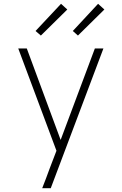

<svg xmlns="http://www.w3.org/2000/svg" viewBox="-20 -775 640 1010"><path d="M202 215Q212 189 222 163.5Q232 138 241 112L277 18L76 -520H121L299 -39L479 -520H524L247 215ZM390 -588 363 -612 496 -755 529 -725ZM195 -588 167 -612 301 -755 334 -725Z"/></svg>

Font: Iosevka Aile Extralight
Style: Regular
Weight: 200
Designer: Belleve Invis
Foundry: Belleve Invis
Version: Version 31.1.0; ttfautohint (v1.8.4)